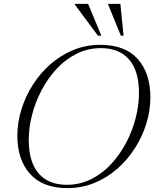

<svg xmlns="http://www.w3.org/2000/svg" viewBox="-20 -955 799 985"><path d="M751.5 -456Q751.5 -388.5 731 -321.5Q710.5 -254.5 672.2 -194.8Q634 -135 581.5 -89Q529 -43 464.2 -16.5Q399.5 10 326.5 10Q199 10 134 -63Q69 -136 69 -259Q69 -326.5 89.8 -393.5Q110.5 -460.5 148.5 -520.2Q186.5 -580 239.2 -626Q292 -672 356.5 -698.5Q421 -725 494 -725Q622 -725 686.8 -652Q751.5 -579 751.5 -456ZM127.5 -237.5Q127.5 -124 178 -65.5Q228.5 -7 322.5 -7Q390 -7 447.5 -35.8Q505 -64.5 550.2 -113.5Q595.5 -162.5 627.5 -223.5Q659.5 -284.5 676.2 -350.2Q693 -416 693 -477.5Q693 -591 642.5 -649.5Q592 -708 498 -708Q430.5 -708 373 -679.2Q315.5 -650.5 270.2 -601.5Q225 -552.5 193 -491.5Q161 -430.5 144.2 -364.8Q127.5 -299 127.5 -237.5ZM500 -772H482.5L364 -931.5L364.5 -935H432ZM614 -772H600L535 -931.5V-935H597.5Z"/></svg>

Font: Newsreader Display Light
Style: Italic
Weight: 300
Italic angle: -17°
Designer: Hugues Gentile
Foundry: Production Type
Version: Version 1.001